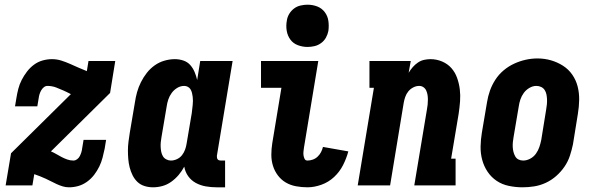

<svg xmlns="http://www.w3.org/2000/svg" viewBox="-20 -790 2540 818"><path d="M274 8Q260 8 247 4Q234 0 222 -5.5Q210 -11 198.5 -17Q187 -23 175 -28.5Q163 -34 150.5 -39Q138 -44 126 -48L118 0H4L27 -137L282 -389Q276 -392 270 -395Q264 -398 258 -401H257H256Q256 -401 256 -401.5Q256 -402 256 -402Q238 -410 220 -417Q202 -424 182 -424Q174 -424 167 -418.5Q160 -413 155.5 -405Q151 -397 148.5 -389Q146 -381 145 -373L139 -337H44L50 -373Q53 -392 58 -411.5Q63 -431 72.5 -449.5Q82 -468 95 -485Q108 -502 125 -514.5Q142 -527 162 -532.5Q182 -538 201 -538Q222 -538 241 -532Q260 -526 278 -518Q296 -510 314 -502Q332 -494 350 -487L357 -530H471L449 -394L197 -145Q209 -140 220 -133.5Q231 -127 242.5 -121Q254 -115 266.5 -110.5Q279 -106 293 -106Q301 -106 308.5 -111.5Q316 -117 320 -125Q324 -133 326.5 -141Q329 -149 330 -158L336 -194H432L426 -157Q422 -138 417 -118.5Q412 -99 403 -80.5Q394 -62 381 -45Q368 -28 350.5 -15.5Q333 -3 313.5 2.5Q294 8 274 8Z M632 8Q613 8 595.5 2.5Q578 -3 565.5 -15Q553 -27 545 -43Q537 -59 532.5 -76.5Q528 -94 526.5 -112.5Q525 -131 525 -149.5Q525 -168 527.5 -187Q530 -206 533 -225L555 -355Q558 -376 564 -397.5Q570 -419 580.5 -440Q591 -461 605.5 -479.5Q620 -498 639 -511.5Q658 -525 680.5 -531.5Q703 -538 725 -538Q744 -538 761.5 -532Q779 -526 790.5 -513Q802 -500 809 -483.5Q816 -467 820 -449L833 -530H971L904 -126Q904 -122 904.5 -118Q905 -114 907.5 -111Q910 -108 913.5 -107Q917 -106 921 -106H939V8H903Q879 8 856.5 4Q834 0 814.5 -10.5Q795 -21 782 -39Q769 -57 765 -80Q755 -61 741 -44.5Q727 -28 709.5 -15.5Q692 -3 672 2.5Q652 8 632 8ZM708 -106Q721 -106 734 -112Q747 -118 755.5 -129Q764 -140 768.5 -152.5Q773 -165 775 -178L797 -308Q798 -317 799 -325.5Q800 -334 801 -343Q802 -352 802 -360.5Q802 -369 801 -377.5Q800 -386 798 -394Q796 -402 792 -409Q788 -416 780.5 -420Q773 -424 765 -424Q749 -424 735 -415.5Q721 -407 711.5 -394Q702 -381 697 -366Q692 -351 690 -336L668 -206Q666 -195 665 -184.5Q664 -174 664.5 -163.5Q665 -153 667 -143Q669 -133 674 -124.5Q679 -116 688.5 -111Q698 -106 708 -106Z M1290 8Q1265 8 1241 3.5Q1217 -1 1197.5 -12.5Q1178 -24 1164 -42.5Q1150 -61 1143 -83.5Q1136 -106 1136 -130.5Q1136 -155 1140 -180L1179 -416H1092V-530H1336L1275 -161Q1275 -161 1275 -161Q1275 -161 1275 -161Q1274 -153 1273 -145Q1272 -137 1273 -129Q1274 -121 1277.5 -113.5Q1281 -106 1290 -106Q1301 -106 1312.5 -110Q1324 -114 1333 -122.5Q1342 -131 1347.5 -141.5Q1353 -152 1356 -164L1464 -145Q1456 -115 1441.5 -86.5Q1427 -58 1403.5 -36Q1380 -14 1349.5 -3Q1319 8 1290 8ZM1290 -590Q1269 -590 1249 -597.5Q1229 -605 1217 -621.5Q1205 -638 1201.5 -659Q1198 -680 1202 -702Q1204 -717 1212 -730.5Q1220 -744 1232.5 -753.5Q1245 -763 1260.5 -766.5Q1276 -770 1290 -770Q1312 -770 1331.5 -762.5Q1351 -755 1363.5 -738.5Q1376 -722 1379 -701Q1382 -680 1379 -658Q1376 -643 1368.5 -629.5Q1361 -616 1348 -606.5Q1335 -597 1320 -593.5Q1305 -590 1290 -590Z M1504 0 1573 -416H1554V-530H1730L1721 -480Q1729 -493 1738.5 -504Q1748 -515 1760.5 -523.5Q1773 -532 1787 -535Q1801 -538 1814 -538Q1840 -538 1863.5 -528Q1887 -518 1903 -500Q1919 -482 1927.5 -458Q1936 -434 1939 -409Q1942 -384 1940 -358Q1938 -332 1934 -305L1902 -114H1921V0H1745L1799 -324Q1801 -334 1802 -344.5Q1803 -355 1803 -365.5Q1803 -376 1801.5 -385.5Q1800 -395 1796 -404Q1792 -413 1784 -418.5Q1776 -424 1766 -424Q1753 -424 1740.5 -417.5Q1728 -411 1719.5 -400.5Q1711 -390 1706.5 -377Q1702 -364 1700 -352L1642 0Z M2206 8Q2177 8 2148 2Q2119 -4 2096 -19.5Q2073 -35 2057.5 -58Q2042 -81 2034.5 -108.5Q2027 -136 2027.5 -165.5Q2028 -195 2033 -225L2055 -355Q2059 -380 2067.5 -404Q2076 -428 2090.5 -450.5Q2105 -473 2126 -490.5Q2147 -508 2171 -519Q2195 -530 2220 -535.5Q2245 -541 2270 -541Q2300 -541 2327.5 -533Q2355 -525 2378.5 -510Q2402 -495 2418 -472Q2434 -449 2441 -421.5Q2448 -394 2447.5 -364.5Q2447 -335 2442 -305L2421 -175Q2416 -151 2408 -126.5Q2400 -102 2385 -80Q2370 -58 2349.5 -40Q2329 -22 2305 -11Q2281 0 2256 4Q2231 8 2206 8ZM2209 -106Q2224 -106 2239 -114Q2254 -122 2263.5 -135.5Q2273 -149 2278 -164Q2283 -179 2286 -194L2307 -324Q2309 -335 2310 -346Q2311 -357 2310.5 -367.5Q2310 -378 2308 -388Q2306 -398 2300.5 -406.5Q2295 -415 2285.5 -419.5Q2276 -424 2265 -424Q2250 -424 2235.5 -415.5Q2221 -407 2211.5 -394Q2202 -381 2197 -366Q2192 -351 2190 -336L2168 -206Q2166 -195 2165 -184.5Q2164 -174 2164.5 -163.5Q2165 -153 2167.5 -143Q2170 -133 2175 -124Q2180 -115 2189 -110.5Q2198 -106 2209 -106Z"/></svg>

Font: Iosevka Slab Heavy
Style: Italic
Weight: 900
Italic angle: -9°
Monospace: yes
Designer: Belleve Invis
Foundry: Belleve Invis
Version: Version 11.1.0; ttfautohint (v1.8.3)